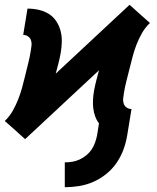

<svg xmlns="http://www.w3.org/2000/svg" viewBox="-36 -566 656 803"><path d="M235 217V113Q251 113 266.5 110.5Q282 108 297 101Q312 94 325 83.5Q338 73 347 59.5Q356 46 361.5 30.5Q367 15 370 0L378 -50Q368 -63 362 -79.5Q356 -96 354 -113.5Q352 -131 353 -149Q354 -167 357 -185Q361 -207 366.5 -228.5Q372 -250 378 -272L69 16L27 -22L-16 -60Q4 -79 17.5 -103Q31 -127 40.5 -151.5Q50 -176 57 -201.5Q64 -227 70 -252.5Q76 -278 82.5 -303.5Q89 -329 93 -355Q95 -366 96 -377Q97 -388 93.5 -398Q90 -408 81 -414Q72 -420 61 -420L79 -530Q103 -530 125.5 -525Q148 -520 167 -508.5Q186 -497 198.5 -478.5Q211 -460 217 -438Q223 -416 222.5 -392.5Q222 -369 218 -345Q214 -323 208.5 -301.5Q203 -280 197 -258L506 -546L548 -508L591 -470Q571 -451 557.5 -427Q544 -403 534.5 -378.5Q525 -354 518.5 -328.5Q512 -303 505.5 -277.5Q499 -252 492.5 -226.5Q486 -201 482 -175Q480 -164 479 -153Q478 -142 481.5 -132Q485 -122 494 -116Q503 -110 514 -110L496 0Q491 30 480.5 59Q470 88 452 114.5Q434 141 408.5 161.5Q383 182 354.5 194.5Q326 207 295.5 212Q265 217 235 217Z"/></svg>

Font: Iosevka Curly XBdEx
Style: Italic
Weight: 800
Width: 7
Italic angle: -9°
Monospace: yes
Designer: Belleve Invis
Foundry: Belleve Invis
Version: Version 11.1.0; ttfautohint (v1.8.3)